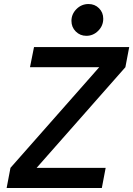

<svg xmlns="http://www.w3.org/2000/svg" viewBox="-20 -934 662 954"><path d="M473 -600H129L149 -700H622L603 -600L162 -100H505L486 0H13L32 -100ZM420 -914Q451 -914 472 -893Q493 -872 493 -841Q493 -806 468 -781Q443 -756 409 -756Q378 -756 356.5 -777.5Q335 -799 335 -830Q335 -864 360 -889Q385 -914 420 -914Z"/></svg>

Font: MedMera Sans Semibold
Style: Italic
Weight: 600
Italic angle: -11°
Designer: Kasper Nordkvist
Foundry: UNCUT.wtf
Version: Version 1.300